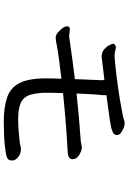

<svg xmlns="http://www.w3.org/2000/svg" viewBox="152 -854 695 1040"><g transform="rotate(90 500.0 -333.5)"><path d="M637 -6Q561 -6 507.5 -24Q454 -42 429 -92Q404 -142 404 -233Q404 -273 406 -318Q282 -304 239 -295.5Q196 -287 184 -287Q170 -287 156 -298.5Q142 -310 132 -324Q122 -338 122 -349Q122 -364 139 -364L173 -360L184 -361Q336 -383 408 -391L414 -538Q414 -544 411 -551L287 -536Q262 -536 246.5 -550Q231 -564 223.5 -579.5Q216 -595 216 -598Q216 -602 221.5 -607.5Q227 -613 235 -613Q242 -613 254.5 -609.5Q267 -606 284 -606Q382 -613 519 -635Q616 -652 624 -655.5Q632 -659 643 -661Q670 -661 697 -642Q711 -632 711 -620Q711 -609 705 -602.5Q699 -596 675 -589Q651 -582 495 -562V-545Q490 -502 486 -400Q612 -414 744 -423L778 -429Q794 -429 818 -415Q842 -401 842 -379Q842 -354 802 -352Q661 -345 484 -327Q482 -286 482 -236Q482 -187 492.5 -151Q503 -115 534 -99.5Q565 -84 624 -84Q683 -84 762 -94Q775 -99 786 -99Q812 -99 830.5 -84Q849 -69 849 -50Q849 -29 830.5 -22.5Q812 -16 761.5 -11Q711 -6 637 -6Z"/></g></svg>

Font: LXGW WenKai Mono Medium
Style: Regular
Weight: 500
Monospace: yes
Designer: LXGW / Fontworks Inc.
Foundry: LXGW / Fontworks Inc.
Version: Version 1.520; June 14, 2025